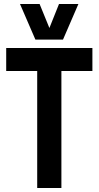

<svg xmlns="http://www.w3.org/2000/svg" viewBox="-20 -940 493 960"><path d="M442 -585H287V0H166V-585H11V-700H442ZM372 -920 295 -742H157L80 -920H178L227 -800L275 -920Z"/></svg>

Font: Georama Semi Condensed SemiBold
Style: Regular
Weight: 600
Width: 4
Designer: Jean-Baptiste Levee
Foundry: Production Type
Version: Version 1.000